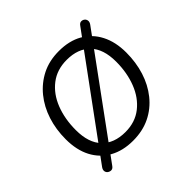

<svg xmlns="http://www.w3.org/2000/svg" viewBox="-142 -658 831 831"><g transform="rotate(-45 273.5 -243.0)"><path d="M250 8Q188 8 142.5 -17.5Q97 -43 72.5 -90Q48 -137 48 -203Q48 -263 65 -315.5Q82 -368 114.5 -408Q147 -448 192.5 -471Q238 -494 297 -494Q360 -494 405 -468.5Q450 -443 474.5 -395.5Q499 -348 499 -283Q499 -223 482.5 -170.5Q466 -118 433.5 -77.5Q401 -37 355 -14.5Q309 8 250 8ZM253 -42Q313 -42 355 -75Q397 -108 418.5 -163.5Q440 -219 440 -286Q440 -364 401.5 -403.5Q363 -443 294 -443Q234 -443 192 -410.5Q150 -378 128.5 -323Q107 -268 107 -200Q107 -122 145.5 -82Q184 -42 253 -42ZM109 21Q102 31 93.5 31.5Q85 32 77.5 27Q70 22 68.5 13Q67 4 74 -6L440 -506Q447 -516 455.5 -516.5Q464 -517 471 -512Q478 -507 479.5 -498Q481 -489 474 -479Z"/></g></svg>

Font: Nunito ExtraLight Light
Style: Italic
Weight: 300
Italic angle: -9°
Version: Version 3.602